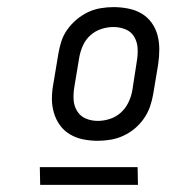

<svg xmlns="http://www.w3.org/2000/svg" viewBox="-20 -713 540 540"><path d="M255 -317Q234 -317 214 -321Q194 -325 177 -335Q160 -345 148.5 -361Q137 -377 131.5 -396Q126 -415 126 -435.5Q126 -456 130 -477L144 -561Q147 -579 152.5 -596.5Q158 -614 169.5 -630Q181 -646 196 -658.5Q211 -671 228 -679Q245 -687 263.5 -690Q282 -693 299 -693Q320 -693 340.5 -689Q361 -685 378 -675Q395 -665 406.5 -649Q418 -633 423 -614Q428 -595 428 -574.5Q428 -554 425 -533L411 -449Q408 -431 402 -413.5Q396 -396 385 -380Q374 -364 359 -351.5Q344 -339 326.5 -331Q309 -323 290.5 -320Q272 -317 255 -317ZM255 -373Q272 -373 289 -378.5Q306 -384 319.5 -396Q333 -408 341 -424.5Q349 -441 352 -458L365 -542Q368 -560 367 -577.5Q366 -595 357.5 -609.5Q349 -624 333 -630.5Q317 -637 299 -637Q282 -637 265 -631.5Q248 -626 234.5 -614Q221 -602 213.5 -585.5Q206 -569 203 -552L189 -468Q186 -450 187 -432.5Q188 -415 197 -400.5Q206 -386 221.5 -379.5Q237 -373 255 -373ZM93 -193 92 -243H367L368 -193Z"/></svg>

Font: Iosevka Curly Slab Light
Style: Italic
Weight: 300
Italic angle: -9°
Monospace: yes
Designer: Belleve Invis
Foundry: Belleve Invis
Version: Version 22.1.2; ttfautohint (v1.8.4)